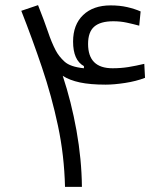

<svg xmlns="http://www.w3.org/2000/svg" viewBox="-20 -724 626 744"><path d="M231.9 0Q229 -122.1 204.6 -236.8Q180.2 -351.6 142.8 -462.2Q105.5 -572.8 62.5 -682.1L127.4 -704.1Q152.3 -641.1 166 -600.6Q179.7 -559.6 195.8 -528.8Q208 -505.4 230.2 -485.1Q252.4 -464.8 305.2 -459.5V-467.8Q263.2 -490.7 263.2 -563Q263.2 -628.4 302.2 -665.8Q341.3 -703.1 408.7 -703.1Q443.8 -703.1 472.7 -696.5Q501.5 -689.9 524.9 -679.7L519.5 -624.5Q496.1 -630.9 471.4 -636.2Q446.8 -641.6 418.9 -641.6Q369.1 -641.6 345.2 -620.8Q321.3 -600.1 321.3 -553.7Q321.3 -459.5 416 -459.5Q448.2 -459.5 477.3 -464.1Q506.3 -468.8 539.1 -476.6L542 -422.4Q507.8 -409.2 464.8 -402.6Q421.9 -396 389.6 -396Q330.1 -396 289.8 -404.5Q249.5 -413.1 223.1 -430.2Q256.3 -330.1 276.4 -218.3Q296.4 -106.4 297.4 0Z"/></svg>

Font: CaskaydiaCove NFP Light
Style: Regular
Weight: 300
Designer: Aaron Bell
Foundry: Saja Typeworks
Version: Version 2111.001; VTT 6.35;Nerd Fonts 3.1.1